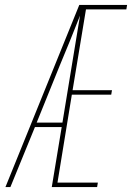

<svg xmlns="http://www.w3.org/2000/svg" viewBox="-20 -755 540 775"><path d="M2 0 300 -735H493L490 -717H327L273 -391H432L429 -373H270L212 -18H375L372 0H189L229 -242H121L22 0ZM128 -260H232L303 -692Q283 -641 262.5 -590.5Q242 -540 221 -490Z"/></svg>

Font: Iosevka Thin
Style: Italic
Weight: 100
Italic angle: -9°
Monospace: yes
Designer: Belleve Invis
Foundry: Belleve Invis
Version: Version 32.5.0; ttfautohint (v1.8.4)